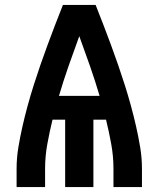

<svg xmlns="http://www.w3.org/2000/svg" viewBox="-20 -755 640 775"><path d="M47 0V-74Q47 -117 54 -159.5Q61 -202 70.5 -244Q80 -286 91.5 -328Q103 -370 116 -411Q129 -452 143 -492.5Q157 -533 172 -573.5Q187 -614 202.5 -654.5Q218 -695 234 -735H366Q382 -695 397.5 -654.5Q413 -614 428 -573.5Q443 -533 457 -492.5Q471 -452 484 -411Q497 -370 508.5 -328Q520 -286 529.5 -244Q539 -202 546 -159.5Q553 -117 553 -74V0H438V-74Q438 -124 429 -173.5Q420 -223 408 -272H357V0H243V-272H192Q180 -223 171 -173.5Q162 -124 162 -74V0ZM382 -368Q364 -429 343 -489Q322 -549 300 -609Q278 -549 257 -489Q236 -429 218 -368Z"/></svg>

Font: Iosevka Curly XBdEx
Style: Regular
Weight: 800
Width: 7
Monospace: yes
Designer: Belleve Invis
Foundry: Belleve Invis
Version: Version 11.1.0; ttfautohint (v1.8.3)